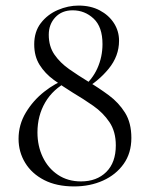

<svg xmlns="http://www.w3.org/2000/svg" viewBox="-20 -656 530 689"><path d="M273 -339Q311.2 -370 329.5 -411Q347.8 -452 347.8 -497.8Q347.8 -559.4 316 -589.2Q284.2 -619 240.8 -619Q202 -619 178.5 -593.9Q155 -568.8 155 -531.2Q155 -489.4 175.5 -459.9Q196 -430.4 228.3 -407.8Q260.6 -385.2 297 -363Q335.2 -340.2 370.6 -314Q406 -287.8 428.7 -251.5Q451.4 -215.2 451.4 -161Q451.4 -106.6 423.7 -67.7Q396 -28.8 349.5 -7.9Q303 13 246 13Q183 13 138.5 -9.9Q94 -32.8 70.3 -71.8Q46.6 -110.8 46.6 -157.8Q46.6 -208.6 72.7 -252Q98.8 -295.4 138.6 -326.8Q178.4 -358.2 219 -372L224.2 -364Q170.4 -336.6 142.4 -288.8Q114.4 -241 114.4 -180.8Q114.4 -132 133.6 -92Q152.8 -52 188.1 -28.5Q223.4 -5 270.6 -5Q327.2 -5 361.4 -38.9Q395.6 -72.8 395.6 -134.4Q395.6 -183.8 372.8 -217.7Q350 -251.6 314.5 -276.4Q279 -301.2 240.8 -323.8Q204.4 -346.4 172.9 -369.4Q141.4 -392.4 122.1 -423.2Q102.8 -454 102.8 -496.8Q102.8 -542.6 126.8 -573.5Q150.8 -604.4 187.6 -620.2Q224.4 -636 262 -636Q305.4 -636 337.9 -618.8Q370.4 -601.6 388.8 -573.1Q407.2 -544.6 407.2 -509.8Q407.2 -454.8 369.9 -409.2Q332.6 -363.6 278 -333Z"/></svg>

Font: Cormorant Infant Light
Style: Regular
Weight: 300
Designer: Christian Thalmann (Catharsis Fonts)
Foundry: Catharsis Fonts
Version: Version 4.001